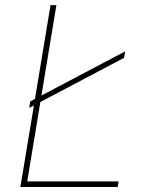

<svg xmlns="http://www.w3.org/2000/svg" viewBox="-20 -748 591 768"><path d="M61.5 0 182.1 -727.5H205.6L88.9 -22.5H454.6L450.7 0ZM96.7 -316.4 101.1 -342.3 480.5 -542.5 476.1 -516.6Z"/></svg>

Font: Inter 18pt Thin
Style: Italic
Weight: 250
Italic angle: -9.3988°
Version: Version 4.001;git-66647c0bb